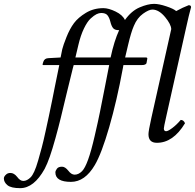

<svg xmlns="http://www.w3.org/2000/svg" viewBox="-118 -725 1003 988"><path d="M495.1 -569.8Q495.1 -569.8 493.2 -569.8Q472.2 -569.8 463.6 -580.8Q455.1 -591.8 450 -612.8Q444.8 -633.8 435.3 -646Q425.8 -658.2 402.8 -658.2Q391.6 -658.2 378.9 -652.1Q366.2 -646 348.6 -629.9Q331.1 -613.8 314 -578.4Q296.9 -543 285.2 -493.2L270 -429.2H451.2Q469.2 -513.7 495.1 -569.8ZM666 -675.8Q647.9 -675.8 617.9 -654.3Q587.9 -632.8 570.8 -591.8Q556.6 -559.6 541 -493.2L525.9 -429.2H633.8Q639.6 -429.2 640.1 -423.8L636.2 -401.9Q634.3 -389.6 608.9 -390.1H517.1L514.2 -374Q483.4 -207 444.1 -71Q404.8 64.9 370.1 124Q319.3 210.9 247.1 210.9Q167 210.9 167 162.1Q167 154.3 174.6 143.6Q182.1 132.8 201.2 132.8Q217.3 132.8 233.9 153.8Q249 173.8 266.1 173.8Q286.1 173.8 304.2 155.8Q319.3 140.6 335.2 96.9Q351.1 53.2 369.1 -24.9Q387.2 -103 396 -147Q404.8 -190.9 421.9 -277.8L443.8 -390.1H261.2L256.8 -374Q244.6 -326.2 225.3 -245.6Q206.1 -165 194.6 -117.9Q183.1 -70.8 167.5 -14.4Q151.9 42 138.4 80.6Q125 119.1 111.8 144Q56.6 243.2 -14.2 243.2Q-61 243.2 -79.6 228Q-98.1 212.9 -98.1 192.9Q-98.1 189 -95.5 183.6Q-92.8 178.2 -85 171.6Q-77.1 165 -64 165Q-45.9 165 -29.8 185.1Q-14.6 206.1 2 206.1Q21 206.1 40 187Q48.8 178.2 58.3 157.7Q67.9 137.2 78.4 100.6Q88.9 64 96.9 33.9Q105 3.9 116.5 -49.1Q127.9 -102.1 133.5 -127.4Q139.2 -152.8 150.6 -210Q162.1 -267.1 164.1 -277.8L187 -390.1H106Q101.1 -390.1 101.1 -392.1Q101.1 -396 105 -407.2Q110.8 -425.3 131.8 -425.8L193.8 -429.2Q197.8 -452.1 202.4 -471.7Q207 -491.2 224.1 -534.2Q241.2 -577.1 262.7 -606Q284.2 -634.8 324 -658.9Q363.8 -683.1 414.1 -683.1Q440.9 -683.1 477.1 -665.5Q513.2 -647.9 524.9 -622.1Q558.1 -668.9 600.6 -687Q643.1 -705.1 674.8 -705.1Q700.2 -705.1 738 -692.4Q775.9 -679.7 788.6 -668Q823.2 -687 853 -698.2Q865.2 -698.2 865.2 -688Q854 -647.9 839.8 -583L737.8 -127Q724.6 -68.8 725.1 -64Q725.1 -49.8 736.8 -49.8Q746.6 -49.8 768.8 -66.4Q791 -83 812 -107.9Q827.1 -107.9 834 -90.8Q772.9 10.3 689 9.8Q646 9.8 646 -34.2Q646 -51.3 661.1 -119.1L763.2 -575.2Q762.2 -600.1 731.9 -636.7Q699.7 -675.8 666 -675.8Z"/></svg>

Font: Linux Libertine
Style: Italic
Weight: 400
Italic angle: -12°
Designer: Philipp H. Poll
Foundry: Philipp H. Poll
Version: Version 5.1.6 ; ttfautohint (v0.9)